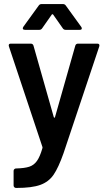

<svg xmlns="http://www.w3.org/2000/svg" viewBox="-20 -727 518 946"><path d="M59 103H60Q101 102 124 94.5Q147 87 162 66Q177 45 189 3Q190 1 189 -3L24 -498Q23 -500 23 -503Q23 -512 33 -512H131Q142 -512 145 -502L245 -150Q246 -147 248 -147Q250 -147 251 -150L351 -502Q354 -512 365 -512H460Q466 -512 468.5 -508.5Q471 -505 469 -498L293 28Q268 99 244 134Q220 169 178.5 184Q137 199 61 199H59Q54 199 50.5 195.5Q47 192 47 187V115Q47 110 50.5 106.5Q54 103 59 103ZM185 -707H290Q299 -707 304 -700L380 -595Q383 -591 383 -587Q383 -580 373 -580H303Q294 -580 289 -588L242 -655Q240 -657 238 -657Q236 -657 235 -655L188 -588Q183 -580 174 -580H103Q95 -580 93 -584.5Q91 -589 95 -595L171 -700Q176 -707 185 -707Z"/></svg>

Font: Barlow SemiBold
Style: Regular
Weight: 600
Designer: Jeremy Tribby
Foundry: Tribby Type
Version: Version 1.422